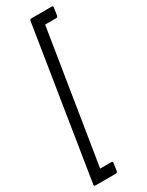

<svg xmlns="http://www.w3.org/2000/svg" viewBox="-230 -731 696 907"><g transform="rotate(-30 118.0 -277.5)"><path d="M-3 140Q-13 140 -11 131L119 -687Q121 -695 129 -695H239Q248 -695 246 -686L240 -646Q238 -637 230 -637H170L55 82H116Q125 82 123 91L117 131Q115 140 106 140Z"/></g></svg>

Font: Sofia Sans Extra Condensed
Style: Italic
Weight: 400
Italic angle: -9°
Designer: Botio Nikoltchev, Ani Petrova
Foundry: lettersoup
Version: Version 4.101; ttfautohint (v1.8.4.7-5d5b)